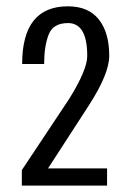

<svg xmlns="http://www.w3.org/2000/svg" viewBox="-20 -871 413 605"><path d="M49.8 -669.4Q49.8 -851.1 193.8 -851.1Q258.8 -851.1 291.5 -809.6Q324.2 -768.1 324.2 -695.3Q324.2 -638.7 260.7 -540L131.3 -340.3H317.4V-286.1H48.8V-335L197.8 -559.1Q254.9 -650.9 254.9 -694.8Q254.9 -798.3 194.3 -798.3Q147 -798.3 133.1 -761.5Q119.1 -724.6 119.1 -669.4Z"/></svg>

Font: Oswald-Light
Style: Light
Weight: 300
Designer: vernon adams
Foundry: vernon adams
Version: Version ; ttfautohint (v0.92.18-e454-dirty) -l 8 -r 50 -G 20